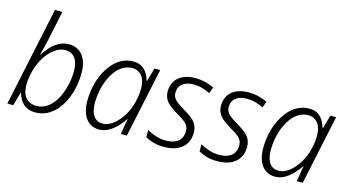

<svg xmlns="http://www.w3.org/2000/svg" viewBox="-83 -1085 2589 1420"><g transform="rotate(15 1211.5 -375.0)"><path d="M243 10Q202 10 174 -6Q146 -22 129.5 -48Q113 -74 105 -102H102L73 0H28L189 -760H246L204 -562Q199 -535 192 -505.5Q185 -476 178.5 -451.5Q172 -427 168 -413H171Q191 -445 218.5 -474.5Q246 -504 281 -523Q316 -542 358 -542Q401 -542 433 -520.5Q465 -499 482.5 -458Q500 -417 500 -360Q500 -306 489.5 -253Q479 -200 457.5 -152.5Q436 -105 405 -68.5Q374 -32 333.5 -11Q293 10 243 10ZM239 -39Q278 -39 310 -57.5Q342 -76 366.5 -108Q391 -140 407.5 -181Q424 -222 433 -268Q442 -314 442 -360Q442 -423 416 -458Q390 -493 341 -493Q313 -493 286.5 -480Q260 -467 236 -444.5Q212 -422 192.5 -391.5Q173 -361 158.5 -324.5Q144 -288 136 -248.5Q128 -209 128 -168Q128 -107 157.5 -73Q187 -39 239 -39Z M730 10Q688 10 657.5 -12Q627 -34 610.5 -75Q594 -116 594 -173Q594 -227 605 -280.5Q616 -334 638 -381Q660 -428 691 -464.5Q722 -501 762 -521.5Q802 -542 849 -542Q889 -542 915 -525.5Q941 -509 956.5 -483Q972 -457 979 -430H983L1012 -532H1056L943 0H897L917 -119H915Q896 -90 868 -60Q840 -30 805.5 -10Q771 10 730 10ZM747 -39Q786 -39 825.5 -69Q865 -99 897 -150.5Q929 -202 943 -265Q950 -296 952.5 -320Q955 -344 955 -364Q955 -424 928 -458.5Q901 -493 853 -493Q817 -493 785.5 -475Q754 -457 729.5 -425.5Q705 -394 687.5 -353Q670 -312 661 -265.5Q652 -219 652 -172Q652 -109 676 -74Q700 -39 747 -39Z M1228 10Q1181 10 1145 -1Q1109 -12 1085 -26V-81Q1112 -65 1149.5 -52Q1187 -39 1228 -39Q1272 -39 1300.5 -52Q1329 -65 1343 -88.5Q1357 -112 1357 -142Q1357 -169 1345.5 -187Q1334 -205 1313 -220Q1292 -235 1262 -252Q1229 -272 1203.5 -291.5Q1178 -311 1164 -336Q1150 -361 1150 -396Q1151 -444 1173 -476.5Q1195 -509 1234 -525.5Q1273 -542 1322 -542Q1367 -542 1404 -532Q1441 -522 1468 -509L1450 -461Q1425 -474 1393 -483.5Q1361 -493 1321 -493Q1272 -493 1240 -469.5Q1208 -446 1208 -399Q1208 -376 1219 -359.5Q1230 -343 1250.5 -328Q1271 -313 1301 -295Q1332 -277 1358 -258Q1384 -239 1400 -212.5Q1416 -186 1416 -147Q1416 -100 1394.5 -64.5Q1373 -29 1331 -9.5Q1289 10 1228 10Z M1636 10Q1589 10 1553 -1Q1517 -12 1493 -26V-81Q1520 -65 1557.5 -52Q1595 -39 1636 -39Q1680 -39 1708.5 -52Q1737 -65 1751 -88.5Q1765 -112 1765 -142Q1765 -169 1753.5 -187Q1742 -205 1721 -220Q1700 -235 1670 -252Q1637 -272 1611.5 -291.5Q1586 -311 1572 -336Q1558 -361 1558 -396Q1559 -444 1581 -476.5Q1603 -509 1642 -525.5Q1681 -542 1730 -542Q1775 -542 1812 -532Q1849 -522 1876 -509L1858 -461Q1833 -474 1801 -483.5Q1769 -493 1729 -493Q1680 -493 1648 -469.5Q1616 -446 1616 -399Q1616 -376 1627 -359.5Q1638 -343 1658.5 -328Q1679 -313 1709 -295Q1740 -277 1766 -258Q1792 -239 1808 -212.5Q1824 -186 1824 -147Q1824 -100 1802.5 -64.5Q1781 -29 1739 -9.5Q1697 10 1636 10Z M2077 10Q2035 10 2004.5 -12Q1974 -34 1957.5 -75Q1941 -116 1941 -173Q1941 -227 1952 -280.5Q1963 -334 1985 -381Q2007 -428 2038 -464.5Q2069 -501 2109 -521.5Q2149 -542 2196 -542Q2236 -542 2262 -525.5Q2288 -509 2303.5 -483Q2319 -457 2326 -430H2330L2359 -532H2403L2290 0H2244L2264 -119H2262Q2243 -90 2215 -60Q2187 -30 2152.5 -10Q2118 10 2077 10ZM2094 -39Q2133 -39 2172.5 -69Q2212 -99 2244 -150.5Q2276 -202 2290 -265Q2297 -296 2299.5 -320Q2302 -344 2302 -364Q2302 -424 2275 -458.5Q2248 -493 2200 -493Q2164 -493 2132.5 -475Q2101 -457 2076.5 -425.5Q2052 -394 2034.5 -353Q2017 -312 2008 -265.5Q1999 -219 1999 -172Q1999 -109 2023 -74Q2047 -39 2094 -39Z"/></g></svg>

Font: Noto Sans Display Light
Style: Italic
Weight: 300
Italic angle: -12°
Designer: Monotype Design Team
Foundry: Monotype Imaging Inc.
Version: Version 2.003